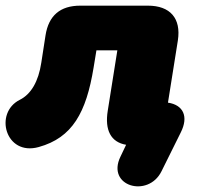

<svg xmlns="http://www.w3.org/2000/svg" viewBox="-24 -514 723 679"><path d="M547 92 615 -45C644 -102 624 -143 570 -151L605 -371C617 -449 578 -494 499 -494H260C189 -494 148 -459 137 -389L122 -292C112 -226 86 -181 46 -161C-46 -115 -5 39 113 6C232 -27 281 -116 307 -275L317 -336H391L357 -122C346 -54 368 -11 422 -2L402 40C351 145 500 187 547 92Z"/></svg>

Font: SN Pro Black
Style: Italic
Weight: 900
Italic angle: -9°
Designer: Tobias Whetton
Foundry: Supernotes
Version: Version 1.001;Glyphs 3.2 (3249)